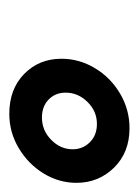

<svg xmlns="http://www.w3.org/2000/svg" viewBox="38 -711 301 417"><g transform="rotate(90 188.5 -502.5)"><path d="M227.1 -372.2Q173.6 -372.2 140.6 -404.5Q107.6 -436.8 107.6 -485.4Q107.6 -524.3 128.1 -558.3Q148.6 -592.4 183.3 -612.8Q218.1 -633.3 258.3 -633.3Q311.1 -633.3 344.1 -599.7Q377.1 -566 377.1 -518.1Q377.1 -479.9 356.6 -446.5Q336.1 -413.2 301.7 -392.7Q267.4 -372.2 227.1 -372.2ZM235.4 -443.1Q263.2 -443.1 283.7 -463.2Q304.2 -483.3 304.2 -509.7Q304.2 -531.9 288.9 -547.2Q273.6 -562.5 249.3 -562.5Q221.5 -562.5 201.4 -542Q181.2 -521.5 181.2 -494.4Q181.2 -472.2 196.2 -457.6Q211.1 -443.1 235.4 -443.1Z"/></g></svg>

Font: Afacad SemiBold
Style: Italic
Weight: 600
Italic angle: -14°
Designer: Kristian Moeller
Foundry: Dicotype
Version: Version 1.000